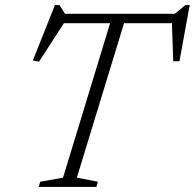

<svg xmlns="http://www.w3.org/2000/svg" viewBox="-20 -737 768 757"><path d="M683.5 -645.5H197.5L238 -655L134 -494L109.5 -498.5L196.5 -717H214.5L241 -675L212.5 -682.5H693L660 -675L711 -717H728L687.5 -495.5H663L657.5 -654.5ZM420.5 -666.5H475.5L283 -36.5L366 -20.5L360 0H132.5L138.5 -20.5L228.5 -36.5Z"/></svg>

Font: Newsreader Light
Style: Italic
Weight: 300
Italic angle: -17°
Designer: Hugues Gentile
Foundry: Production Type
Version: Version 1.003